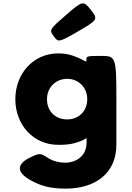

<svg xmlns="http://www.w3.org/2000/svg" viewBox="-20 -845 781 1140"><path d="M207 247C258 269 315 275 369 275C544 275 671 186 671 14V-250C671 -506 668 -513 582 -513C496 -513 493 -512 493 -490C492 -468 497 -483 419 -512C391 -523 360 -528 326 -528C176 -528 71 -406 71 -256C71 -106 176 15 326 15C361 15 393 13 422 5C500 -16 494 -36 494 -18V1C494 92 418 121 369 121C330 121 300 112 277 100C222 69 227 56 157 91C87 125 53 182 207 247ZM259 -256C259 -327 312 -377 379 -377C445 -377 498 -327 498 -256C498 -186 448 -136 379 -136C307 -136 259 -186 259 -256ZM299 -630C326 -592 330 -593 446 -660C561 -727 563 -731 519 -787C475 -842 471 -842 372 -756C273 -670 271 -667 299 -630Z"/></svg>

Font: Hussar Print
Style: Bold
Weight: 700
Foundry: Cannot Into Space Fonts
Version: Version 2.00